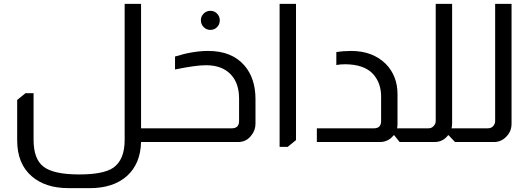

<svg xmlns="http://www.w3.org/2000/svg" viewBox="-20 -736 2740 995"><path d="M711 -716V-71H762V0H711Q708 113 638 176Q567 239 446 239H335Q216 239 145 178Q69 113 69 -9V-218L112 -253H154V-11Q154 89 206.5 128.5Q259 168 390 168Q515 168 566 134Q626 93 626 -11V-716Z M1070 -680Q1091 -680 1105 -665.5Q1119 -651 1119 -631Q1119 -610 1105 -595.5Q1091 -581 1070 -581Q1050 -581 1035.5 -595.5Q1021 -610 1021 -631Q1021 -651 1035.5 -665.5Q1050 -680 1070 -680ZM887 -443Q979 -472 1059 -472Q1183 -472 1248 -395Q1304 -329 1304 -222V-95Q1304 -61 1283 -35Q1257 0 1214 0H754V-71H1181Q1219 -71 1219 -109V-225Q1219 -303 1178 -348Q1133 -398 1047 -398Q995 -398 887 -376Z M1514 -716V-10L1471 25H1429V-716Z M1723 -466Q1759 -472 1800 -472Q1911 -472 1979 -405Q2040 -343 2040 -248V-95Q2040 -82 2038 -71H2066V0H2051L2023 -35H2020Q2012 -25 2002 -17Q1978 0 1950 0H1622V-71H1918Q1955 -71 1955 -109V-236Q1955 -307 1912 -354Q1866 -402 1770 -403Q1742 -403 1723 -399Z M2323 -716V-95Q2323 -83 2320 -71H2373V0H2338L2305 -35H2302Q2275 0 2232 0H2058V-71H2200Q2219 -71 2230 -86Q2238 -96 2238 -109V-716Z M2631 -716V-95Q2631 -56 2605 -29Q2578 0 2540 0H2366V-71H2508Q2527 -71 2537 -84Q2546 -95 2546 -109V-716Z"/></svg>

Font: Almarai
Style: Regular
Weight: 400
Designer: Boutros International 2019
Foundry: Created by Boutros International 2019
Version: Version 1.10